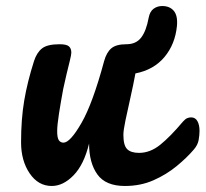

<svg xmlns="http://www.w3.org/2000/svg" viewBox="-20 -613 683 638"><path d="M152 5Q107 5 78.5 -37Q50 -79 50 -140Q50 -217 60.5 -279Q71 -341 93 -410Q102 -438 119.5 -452Q137 -466 178 -466Q201 -466 209 -459Q217 -452 217 -438Q217 -431 212 -411Q207 -391 201 -366Q195 -341 190 -317Q182 -274 176 -235.5Q170 -197 170 -177Q170 -155 175.5 -147Q181 -139 191 -139Q213 -139 250.5 -204Q288 -269 326 -410Q334 -439 350 -452.5Q366 -466 400 -466Q432 -466 449 -488Q466 -510 474 -554Q478 -575 490.5 -584Q503 -593 519 -593Q544 -593 557.5 -577Q571 -561 568 -527Q562 -466 526.5 -423.5Q491 -381 430 -369Q423 -331 413.5 -289Q404 -247 397 -213.5Q390 -180 390 -165Q390 -130 402.5 -117.5Q415 -105 442 -105Q479 -105 512.5 -132Q546 -159 588 -209Q596 -218 602.5 -220.5Q609 -223 615 -223Q629 -223 636 -210.5Q643 -198 643 -178Q643 -164 640 -147.5Q637 -131 624 -116Q601 -89 567 -61Q533 -33 490 -14Q447 5 395 5Q331 5 303.5 -33.5Q276 -72 276 -136Q259 -66 224.5 -30.5Q190 5 152 5Z"/></svg>

Font: Pacifico
Style: Regular
Weight: 400
Designer: Vernon Adams
Foundry: Vernon Adams
Version: Version 3.010; ttfautohint (v1.8.4.7-5d5b)